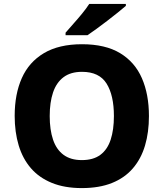

<svg xmlns="http://www.w3.org/2000/svg" viewBox="-20 -951 836 981"><path d="M741 -358Q741 -275 721 -207.5Q701 -140 659 -91Q617 -42 552 -16Q487 10 398 10Q310 10 245 -16.5Q180 -43 138 -91.5Q96 -140 75.5 -208Q55 -276 55 -359Q55 -470 91.5 -552Q128 -634 204.5 -679.5Q281 -725 399 -725Q518 -725 593.5 -679.5Q669 -634 705 -551.5Q741 -469 741 -358ZM234 -358Q234 -288 251 -237.5Q268 -187 304.5 -160Q341 -133 398 -133Q457 -133 493 -160Q529 -187 545.5 -237.5Q562 -288 562 -358Q562 -464 524.5 -524Q487 -584 399 -584Q341 -584 304.5 -556.5Q268 -529 251 -478.5Q234 -428 234 -358ZM623 -921Q607 -907 582 -887Q557 -867 528.5 -845Q500 -823 473 -803.5Q446 -784 427 -771H315V-784Q331 -803 354 -828.5Q377 -854 399.5 -881.5Q422 -909 436 -931H623Z"/></svg>

Font: Noto Sans Hebrew ExtraBold
Style: Regular
Weight: 800
Designer: Monotype Design Team
Foundry: Monotype Imaging Inc.
Version: Version 2.003